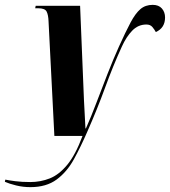

<svg xmlns="http://www.w3.org/2000/svg" viewBox="-117 -560 700 791"><path d="M8 211Q-22 211 -50.5 204Q-79 197 -97 189L-95 180Q-81 183 -54 186.5Q-27 190 8 190Q50 190 88 175Q126 160 160 119Q194 78 223 0H107L83 -472Q82 -499 75 -512.5Q68 -526 40 -526H28L30 -536H213L229 -146Q230 -122 232 -89Q234 -56 235 -31H237Q258 -78 280.5 -137.5Q303 -197 326.5 -257Q350 -317 373 -368Q401 -430 421 -467.5Q441 -505 461.5 -522.5Q482 -540 512 -540Q537 -540 550 -525Q563 -510 563 -488Q563 -445 525 -428Q519 -439 510.5 -449Q502 -459 486 -459Q452 -459 427.5 -433.5Q403 -408 385 -368Q348 -287 316 -199Q284 -111 242 -16Q216 44 187.5 96Q159 148 116.5 179.5Q74 211 8 211Z"/></svg>

Font: Noto Serif Display ExtraCondensed ExtraBold
Style: Italic
Weight: 800
Width: 2
Italic angle: -12°
Designer: Monotype Design Team
Foundry: Monotype Imaging Inc.
Version: Version 2.009